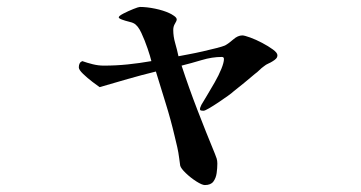

<svg xmlns="http://www.w3.org/2000/svg" viewBox="-20 -471 1040 553"><path d="M779 -312Q779 -306 775 -302Q771 -298 766 -295Q760 -291 753 -288Q746 -285 740 -280Q733 -275 727 -269Q721 -263 714 -258Q699 -245 683.5 -232.5Q668 -220 653 -208Q649 -204 636.5 -195Q624 -186 609 -176Q594 -166 582 -159Q570 -152 566 -152Q564 -152 560 -152.5Q556 -153 556 -157Q556 -160 557.5 -163Q559 -166 560 -169Q566 -179 576.5 -196.5Q587 -214 598.5 -234Q610 -254 617.5 -272.5Q625 -291 625 -301Q625 -307 619 -307Q591 -307 561 -298Q531 -289 503 -282Q524 -218 548.5 -154.5Q573 -91 599 -28Q602 -21 604 -14.5Q606 -8 606 0Q606 13 604 27.5Q602 42 594.5 52Q587 62 570 62Q562 62 545.5 51.5Q529 41 515 27.5Q501 14 499 6Q498 1 497.5 -5Q497 -11 496 -16Q494 -32 490.5 -47.5Q487 -63 483 -79Q472 -126 457.5 -172.5Q443 -219 429 -265Q388 -255 348 -243.5Q308 -232 267 -220Q261 -224 246.5 -235Q232 -246 219.5 -258Q207 -270 207 -277Q207 -291 217 -295Q231 -290 247 -286Q263 -282 279 -282Q314 -282 348 -285.5Q382 -289 416 -295Q413 -308 405 -331.5Q397 -355 387 -376.5Q377 -398 365 -404Q362 -406 351.5 -408.5Q341 -411 331.5 -414.5Q322 -418 322 -421Q322 -425 335.5 -432Q349 -439 364 -445Q379 -451 383 -451Q403 -451 427 -446Q451 -441 468 -433Q473 -431 481 -425.5Q489 -420 489 -415Q489 -411 484 -403Q479 -395 479 -385Q479 -366 484.5 -347Q490 -328 494 -309Q504 -311 523 -314.5Q542 -318 564 -323Q586 -328 603.5 -332.5Q621 -337 628 -340Q639 -346 652 -357.5Q665 -369 678 -369Q684 -369 700.5 -363Q717 -357 735 -347.5Q753 -338 766 -328.5Q779 -319 779 -312Z"/></svg>

Font: Kaisei HarunoUmi
Style: Bold
Weight: 700
Designer: Font-Kai, 金井和夫
Foundry: KAZUO KANAI
Version: Version 5.003